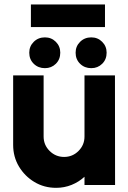

<svg xmlns="http://www.w3.org/2000/svg" viewBox="-20 -844 585 876"><path d="M40 -183V-500H179V-221Q179 -182.5 206.5 -155.2Q234 -128 272.5 -128Q311 -128 338.2 -155.2Q365.5 -182.5 365.5 -221V-500H504.5L505 0H365.5V-37.5Q340 -14 306.8 -0.5Q273.5 13 236 13Q181.5 13 137.2 -13.5Q93 -40 66.5 -84.2Q40 -128.5 40 -183ZM185 -533Q154.5 -533 134 -553Q113.5 -573 113.5 -603.5Q113.5 -633 134 -653.2Q154.5 -673.5 185 -673.5Q214.5 -673.5 234.8 -653.2Q255 -633 255 -603.5Q255 -573 234.8 -553Q214.5 -533 185 -533ZM396.5 -533Q366 -533 345.5 -553Q325 -573 325 -603.5Q325 -633 345.5 -653.2Q366 -673.5 396.5 -673.5Q426 -673.5 446.2 -653.2Q466.5 -633 466.5 -603.5Q466.5 -573 446.2 -553Q426 -533 396.5 -533ZM121 -823.5H459V-720.5H121Z"/></svg>

Font: Urbanist ExtraBold
Style: Regular
Weight: 800
Designer: Corey Hu
Foundry: Corey Hu
Version: Version 1.330; ttfautohint (v1.8.4.7-5d5b)